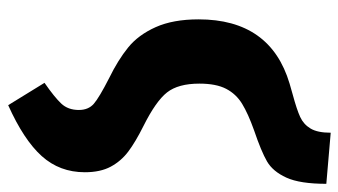

<svg xmlns="http://www.w3.org/2000/svg" viewBox="-204 -422 848 481"><g transform="rotate(90 220.5 -182.0)"><path d="M188 131Q224 106 240 89Q256 72 256 45Q256 21 240.5 7.5Q225 -6 176 -31Q131 -53 99.5 -78.5Q68 -104 48.5 -147.5Q29 -191 29 -255Q29 -435 190 -483L218 -491Q255 -501 273.5 -509.5Q292 -518 302.5 -535.5Q313 -553 313 -586L441 -575Q441 -509 425.5 -475Q410 -441 385 -426.5Q360 -412 307 -394Q265 -379 240.5 -364Q216 -349 203 -324Q190 -299 190 -257Q190 -204 212 -176Q234 -148 296 -117Q336 -97 360 -79Q384 -61 398 -35Q412 -9 412 30Q412 93 371.5 138Q331 183 244 222Z"/></g></svg>

Font: Fira Sans Condensed
Style: Bold
Weight: 700
Width: 3
Designer: bBox Type GmbH & Carrois Corporate GbR & Edenspiekermann AG
Foundry: bBox Type GmbH & Carrois Corporate GbR & Edenspiekermann AG
Version: Version 4.301